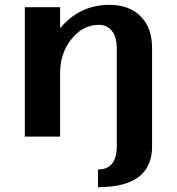

<svg xmlns="http://www.w3.org/2000/svg" viewBox="-20 -567 734 797"><path d="M83 0V-537.1H229.5V-449.7Q310.5 -546.9 434.6 -546.9Q515.6 -546.9 563 -500Q611.3 -453.1 611.3 -367.2V41Q611.3 210 386.7 210V136.7Q464.8 136.7 464.8 39.1V-364.7Q464.8 -409.2 448.7 -433.1Q427.7 -463.9 390.6 -463.9Q320.3 -463.9 271.5 -397.9Q229.5 -341.8 229.5 -262.7V0Z"/></svg>

Font: Klaudia
Style: Bold
Weight: 700
Designer: Wojciech Kalinowski "wmk69" (wmk69@o2.pl)
Foundry: Wojciech Kalinowski "wmk69" (wmk69@o2.pl)
Version: Version 3.1.0; 2021-05-10